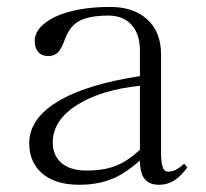

<svg xmlns="http://www.w3.org/2000/svg" viewBox="-20 -504 582 542"><path d="M508.8 -31.2 500 -42Q486.3 -29.3 473.6 -23.4Q464.8 -19.5 454.1 -19.5Q442.4 -19.5 438.5 -35.2Q434.6 -48.8 434.6 -73.2V-350.6Q434.6 -415 394.5 -450.2Q356.4 -484.4 291 -484.4Q195.3 -484.4 134.8 -456.1Q78.1 -427.7 78.1 -388.7Q78.1 -368.2 87.9 -357.4Q97.7 -345.7 117.2 -345.7Q134.8 -345.7 146.5 -359.4Q154.3 -369.1 161.1 -387.7Q174.8 -427.7 201.2 -443.4Q229.5 -460 286.1 -460Q329.1 -460 352.5 -432.6Q375 -407.2 375 -360.4V-289.1Q220.7 -265.6 140.6 -215.8Q62.5 -168 62.5 -99.6Q62.5 -47.9 96.7 -16.6Q133.8 17.6 204.1 17.6Q259.8 17.6 303.7 -2Q338.9 -18.6 375 -50.8Q375 -20.5 384.8 -3.9Q397.5 17.6 428.7 17.6Q455.1 17.6 475.6 2.9Q490.2 -6.8 508.8 -31.2ZM375 -261.7V-81.1Q340.8 -49.8 309.6 -37.1Q275.4 -22.5 223.6 -22.5Q177.7 -22.5 152.3 -44.9Q128.9 -66.4 128.9 -101.6Q128.9 -166 201.2 -210Q268.6 -251 375 -261.7Z"/></svg>

Font: Batang
Style: Regular
Weight: 400
Version: Version 2.21